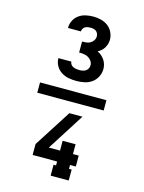

<svg xmlns="http://www.w3.org/2000/svg" viewBox="-146 -938 893 1190"><g transform="rotate(15 300.0 -342.5)"><path d="M302 -440Q276 -440 251.5 -444.5Q227 -449 205.5 -462.5Q184 -476 171 -498.5Q158 -521 158 -546V-548H241Q241 -538 247.5 -529.5Q254 -521 263 -517Q272 -513 282 -511.5Q292 -510 302 -510Q312 -510 323 -512Q334 -514 343 -520Q352 -526 357 -536Q362 -546 362 -556Q362 -571 353 -584Q344 -597 331 -604Q318 -611 303 -613Q288 -615 273 -615V-685Q286 -685 300 -686.5Q314 -688 326 -695Q338 -702 345.5 -714Q353 -726 353 -740Q353 -749 349 -758Q345 -767 337.5 -772.5Q330 -778 320.5 -780Q311 -782 302 -782Q293 -782 284 -780.5Q275 -779 267.5 -774.5Q260 -770 255 -762Q250 -754 250 -745V-744H167V-747Q167 -771 178.5 -793Q190 -815 210 -829Q230 -843 254 -848Q278 -853 302 -853Q326 -853 350.5 -847Q375 -841 395 -826Q415 -811 426 -788Q437 -765 437 -741Q437 -727 433 -713.5Q429 -700 422 -688Q415 -676 404.5 -667Q394 -658 382 -651Q396 -645 407.5 -635Q419 -625 427.5 -612.5Q436 -600 440.5 -585Q445 -570 445 -555Q445 -529 433 -505Q421 -481 400 -466Q379 -451 353.5 -445.5Q328 -440 302 -440ZM513 -307H87V-373H513ZM300 168V98H316V73H159V3L312 -236H396L244 3H316V-60H399V3H436V73H399V98H416V168Z"/></g></svg>

Font: Iosevka HT Extended
Style: Bold
Weight: 700
Width: 7
Monospace: yes
Designer: Belleve Invis
Foundry: Belleve Invis
Version: Version 32.3.0; ttfautohint (v1.8.4)